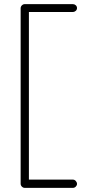

<svg xmlns="http://www.w3.org/2000/svg" viewBox="-20 -720 433 930"><path d="M100 190Q92 190 86 184Q80 178 80 170V-680Q80 -688 86 -694Q92 -700 100 -700H333Q341 -700 347 -694.5Q353 -689 353 -681Q353 -673 347 -667.5Q341 -662 333 -662H110L120 -669V163L114 150H333Q341 150 347 156.5Q353 163 353 171Q353 178 347 184Q341 190 333 190Z"/></svg>

Font: Quicksand Light Light
Style: Regular
Weight: 300
Version: Version 3.006